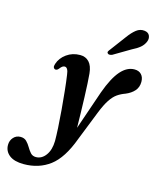

<svg xmlns="http://www.w3.org/2000/svg" viewBox="-244 -812 951 1154"><g transform="rotate(15 232.0 -234.5)"><path d="M352.5 -290Q387.5 -386.5 426.8 -431Q466 -475.5 512.5 -475.5Q540 -475.5 555.5 -458.8Q571 -442 571 -413.5Q571 -380 551 -357.2Q531 -334.5 497 -320.5Q470 -311 448.2 -295.8Q426.5 -280.5 406.8 -250.8Q387 -221 366 -168.5L293 16Q246 144 177.5 195.5Q109 247 15 247Q-44 247 -74.8 222.8Q-105.5 198.5 -105.5 159.5Q-105.5 132 -88.2 112.8Q-71 93.5 -44 93.5Q-20.5 93.5 -6.5 107.8Q7.5 122 18 140.2Q28.5 158.5 41.2 172.8Q54 187 75 187Q111 187 135.8 153.2Q160.5 119.5 161.5 63.5Q161.5 32.5 158.8 -18.5Q156 -69.5 151 -128.2Q146 -187 140.2 -242.5Q134.5 -298 128.5 -338.5Q123.5 -383.5 102.5 -383.5Q95.5 -383.5 88.5 -379Q81.5 -374.5 72 -362Q61.5 -349 50 -352Q44 -353.5 40.5 -361Q37 -368.5 42 -383.5Q54.5 -422.5 90.8 -448.5Q127 -474.5 175 -474.5Q209 -474.5 230.5 -451.5Q252 -428.5 256.5 -381.5Q258.5 -358.5 260.8 -320.2Q263 -282 264.5 -235.2Q266 -188.5 267.2 -140Q268.5 -91.5 269 -47ZM411.5 -649.5Q435.5 -682.5 459 -700.8Q482.5 -719 510 -715.5Q534.5 -712.5 542.2 -694.5Q550 -676.5 542 -657Q533 -634.5 514 -618.5Q495 -602.5 463.5 -587L359.5 -525.5Q351 -522 343 -522Q335 -522 331.5 -527Q326.5 -532.5 330 -539.2Q333.5 -546 339.5 -553Z"/></g></svg>

Font: Fraunces 9pt S000 SemiBold
Style: Italic
Weight: 600
Italic angle: -16°
Version: Version 1.000; ttfautohint (v1.8.3)